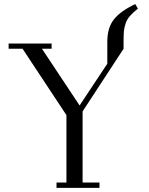

<svg xmlns="http://www.w3.org/2000/svg" viewBox="-20 -914 723 934"><path d="M22 -676.8V-702.1H231V-676.8H184.1L367.2 -400.9L502 -604V-710.9Q502 -779.3 534.4 -820.1Q566.9 -860.8 638.2 -894L650.9 -872.1Q626 -852.1 612.1 -836.2Q598.1 -820.3 591.3 -800.5Q584.5 -780.8 582.8 -762.9Q581.1 -745.1 581.1 -711.9V-676.8L381.8 -372.1V-25.9H463.9V0H254.9V-25.9H303.2V-354L89.8 -676.8Z"/></svg>

Font: Dehuti Alt
Style: Book
Weight: 400
Version: Version 1.2